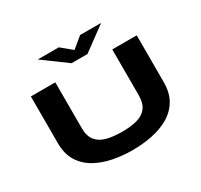

<svg xmlns="http://www.w3.org/2000/svg" viewBox="-184 -1149 1467 1401"><g transform="rotate(-30 550.0 -448.0)"><path d="M556.5 11Q474 11 394.2 -4.5Q314.5 -20 249.8 -56.2Q185 -92.5 146.5 -153.8Q108 -215 108 -307V-700H314V-314Q314 -247 343.8 -209.8Q373.5 -172.5 428 -158Q482.5 -143.5 556.5 -143.5Q630.5 -143.5 683.8 -158Q737 -172.5 765.5 -209.8Q794 -247 794 -314V-700H1000V-307Q1000 -215 962.8 -153.8Q925.5 -92.5 862 -56.2Q798.5 -20 719.5 -4.5Q640.5 11 556.5 11ZM286.5 -908.5H463.5L553.5 -834.5L643.5 -908.5H820.5L620.5 -761.5H486.5Z"/></g></svg>

Font: Trispace Expanded ExtraBold
Style: Regular
Weight: 800
Width: 7
Designer: Tyler Finck
Foundry: Etcetera Type Company
Version: Version 1.210; ttfautohint (v1.8.3)